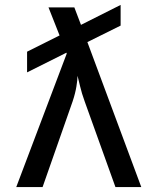

<svg xmlns="http://www.w3.org/2000/svg" viewBox="-20 -760 640 780"><path d="M46 0 251 -542 250 -546 90 -466V-550L222 -616L177 -730H282L309 -659L470 -740V-656L335 -589L554 0H449L324 -348Q312 -381 305.5 -409Q299 -437 295 -452Q295 -437 290.5 -409Q286 -381 275 -348L153 0Z"/></svg>

Font: JetBrains Mono NL Medium
Style: Regular
Weight: 500
Monospace: yes
Designer: Philipp Nurullin, Konstantin Bulenkov
Foundry: JetBrains
Version: Version 2.305; ttfautohint (v1.8.4.7-5d5b)